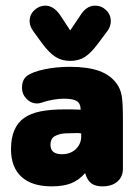

<svg xmlns="http://www.w3.org/2000/svg" viewBox="-20 -650 498 681"><path d="M266 -261Q242 -262 231.5 -262Q221 -262 217 -262Q213 -262 208 -262Q159 -262 124 -255Q89 -248 66 -232Q19 -199 19 -121Q19 -57 56 -23Q93 11 163 11Q205 11 232.5 0Q260 -11 282 -36Q289 -11 303.5 0Q318 11 343 11Q377 11 396.5 -6Q416 -23 416 -52V-225Q416 -283 412 -308.5Q408 -334 394 -353Q372 -384 331.5 -398.5Q291 -413 228 -413Q179 -413 137 -404Q95 -395 76 -381Q58 -367 58 -339Q58 -316 74 -299.5Q90 -283 112 -283Q120 -283 131 -287Q148 -293 169 -296.5Q190 -300 206 -300Q238 -300 251.5 -292Q265 -284 266 -264ZM268 -177V-165Q268 -148 259 -133.5Q250 -119 235 -111Q220 -103 200 -103Q159 -103 159 -136Q159 -159 175 -167.5Q191 -176 212.5 -177Q234 -178 250 -178Q254 -178 257.5 -178Q261 -178 268 -177ZM229 -542 195 -594Q171 -630 141 -630Q119 -630 102 -614Q85 -598 85 -575Q85 -557 99 -538L131 -494Q156 -461 178 -447.5Q200 -434 229 -434Q259 -434 281 -448Q303 -462 328 -496L361 -540Q367 -548 370 -557Q373 -566 373 -575Q373 -598 356.5 -614Q340 -630 317 -630Q286 -630 264 -594Z"/></svg>

Font: Beiruti Black
Style: Regular
Weight: 900
Designer: Arlette Boutros
Foundry: Boutros
Version: Version 1.41